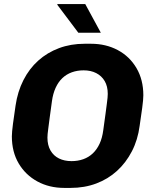

<svg xmlns="http://www.w3.org/2000/svg" viewBox="-20 -909 749 939"><path d="M294 10Q221 10 163 -21.5Q105 -53 71.5 -109.5Q38 -166 38 -242Q38 -262 43.5 -304Q49 -346 56 -392Q66 -461 94.5 -517Q123 -573 167 -612.5Q211 -652 268.5 -673.5Q326 -695 394 -695H425Q498 -695 556 -664Q614 -633 647.5 -576Q681 -519 681 -443Q681 -423 675.5 -381.5Q670 -340 663 -294Q654 -225 625 -169Q596 -113 552 -73Q508 -33 450.5 -11.5Q393 10 325 10ZM330 -121Q361 -121 387.5 -130.5Q414 -140 434 -159Q454 -178 467 -206Q480 -234 485 -272Q492 -321 496 -352Q500 -383 502.5 -401.5Q505 -420 506 -431Q507 -442 507 -450Q507 -487 492 -512.5Q477 -538 450.5 -551.5Q424 -565 389 -565Q358 -565 331.5 -555.5Q305 -546 285 -527Q265 -508 252 -479.5Q239 -451 234 -414Q227 -365 223 -333.5Q219 -302 216.5 -283.5Q214 -265 213 -254.5Q212 -244 212 -236Q212 -199 227 -173Q242 -147 268.5 -134Q295 -121 330 -121ZM363 -749 260 -886 261 -889H397L473 -749Z"/></svg>

Font: Chivo Medium
Style: Bold Italic
Weight: 700
Italic angle: -8.05°
Version: Version 2.002